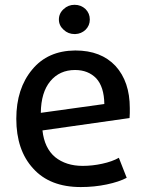

<svg xmlns="http://www.w3.org/2000/svg" viewBox="-20 -757 600 788"><path d="M512.7 -313.5Q512.7 -421.9 454.1 -486.3Q394.5 -549.8 290 -549.8Q289.1 -549.8 288.1 -549.8Q175.8 -548.8 112.3 -471.7Q46.9 -393.6 46.9 -269.5Q46.9 -140.6 116.2 -65.4Q184.6 10.7 311.5 10.7Q367.2 10.7 418 0Q468.8 -10.7 500 -27.3Q489.3 -54.7 467.8 -109.4Q440.4 -93.8 399.4 -85Q359.4 -76.2 319.3 -76.2Q251 -76.2 206.1 -112.3Q162.1 -149.4 154.3 -221.7Q273.4 -238.3 511.7 -272.5Q512.7 -282.2 512.7 -293Q512.7 -303.7 512.7 -313.5ZM408.2 -330.1Q342.8 -321.3 147.5 -293.9Q148.4 -377.9 186.5 -423.8Q224.6 -469.7 288.1 -469.7Q341.8 -469.7 375 -435.5Q407.2 -400.4 408.2 -330.1ZM348.6 -676.8Q348.6 -702.1 331.1 -719.7Q312.5 -737.3 286.1 -737.3Q259.8 -737.3 241.2 -719.7Q221.7 -702.1 221.7 -676.8Q221.7 -652.3 241.2 -634.8Q259.8 -617.2 286.1 -617.2Q288.1 -617.2 289.1 -617.2Q313.5 -618.2 331.1 -634.8Q348.6 -652.3 348.6 -676.8Z"/></svg>

Font: DaxlinePro-Medium
Style: Medium
Weight: 400
Designer: Hans Reichel
Version: Version 7.502; 2006